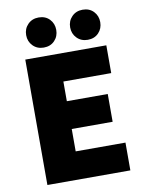

<svg xmlns="http://www.w3.org/2000/svg" viewBox="-93 -915 741 980"><g transform="rotate(-10 278.0 -425.0)"><path d="M72 0V-650H492V-506H244V-404H456V-260H244V-144H502V0ZM176 -694Q142 -694 120 -716.5Q98 -739 98 -772Q98 -805 120 -827.5Q142 -850 176 -850Q211 -850 232.5 -827.5Q254 -805 254 -772Q254 -739 232.5 -716.5Q211 -694 176 -694ZM404 -694Q370 -694 348 -716.5Q326 -739 326 -772Q326 -805 348 -827.5Q370 -850 404 -850Q439 -850 460.5 -827.5Q482 -805 482 -772Q482 -739 460.5 -716.5Q439 -694 404 -694Z"/></g></svg>

Font: Source Sans 3 ExtraLight Black
Style: Regular
Weight: 900
Version: Version 3.052;hotconv 1.1.0;makeotfexe 2.6.0